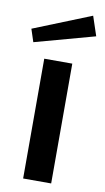

<svg xmlns="http://www.w3.org/2000/svg" viewBox="-88 -775 446 816"><g transform="rotate(10 135.5 -366.5)"><path d="M246 -733 -3 -633 15 -578 274 -649ZM194 -517H73V0H194Z"/></g></svg>

Font: United Sans SemiBold
Style: Regular
Weight: 600
Designer: Pablo Impallari, Rodrigo Fuenzalida (Modified by Dan O. Williams)
Version: Version 1.000;PS 001.000;hotconv 1.0.88;makeotf.lib2.5.64775